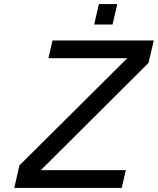

<svg xmlns="http://www.w3.org/2000/svg" viewBox="-20 -920 773 940"><path d="M50 0 75 -110 603 -635H217L237 -722H733L707 -612L180 -87H596L576 0ZM441 -800 464 -900H554L531 -800Z"/></svg>

Font: Perun
Style: Italic
Weight: 400
Italic angle: -12°
Foundry: Copyright (c) Stefan Peev, Context Ltd, 2016
Version: Version 1.027